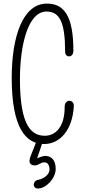

<svg xmlns="http://www.w3.org/2000/svg" viewBox="-20 -811 487 1096"><path d="M349.1 -201.7C350.1 -83.5 293.9 -36.1 236.8 -36.1C163.1 -36.1 93.8 -85.4 93.8 -358.9C93.8 -549.3 138.2 -745.1 245.6 -745.1C320.3 -745.1 351.6 -683.6 351.6 -517.6C351.6 -498.5 361.3 -489.3 373.5 -489.3C387.7 -489.3 398.9 -500 398.9 -521.5C398.9 -720.2 345.7 -790.5 247.6 -790.5C111.8 -790.5 46.9 -606 46.9 -367.2C46.9 -77.6 128.9 11.2 231.9 11.2C322.8 11.2 394.5 -70.3 401.4 -205.1C402.3 -225.6 390.1 -235.8 375 -235.8C361.8 -235.8 349.1 -223.1 349.1 -201.7ZM262.7 156.2C262.7 188.5 225.1 210.9 197.8 215.3C180.7 217.8 172.4 232.9 172.4 243.2C172.4 254.4 181.6 265.1 196.3 265.1C242.7 265.1 296.9 208 297.9 154.8C298.8 98.6 269 80.6 242.2 79.1C223.1 78.1 193.8 90.8 184.6 97.7L190.4 100.6C197.3 68.4 225.6 4.9 225.6 -17.6L191.9 -15.1C165.5 58.1 148.4 86.9 148.4 108.4C148.4 125.5 163.1 133.3 178.2 133.3C202.6 133.3 208 115.7 234.9 115.7C252 115.7 262.7 132.8 262.7 156.2Z"/></svg>

Font: Pompiere 
Style: Regular
Weight: 400
Designer: Karolina Lach
Foundry: Sorkin Type Co.
Version: Version 1.001